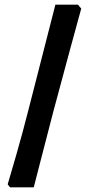

<svg xmlns="http://www.w3.org/2000/svg" viewBox="-20 -695 369 825"><path d="M13 97Q22 68 50.5 -31.5Q79 -131 103 -226L218 -675H315L329 -658Q316 -612 281 -482.5Q246 -353 209 -215Q178 -95 155 -6.5Q132 82 125 110H23Z"/></svg>

Font: Alegreya SC ExtraBold
Style: Regular
Weight: 800
Designer: Juan Pablo del Peral
Foundry: Huerta Tipografica
Version: Version 2.007; ttfautohint (v1.6)